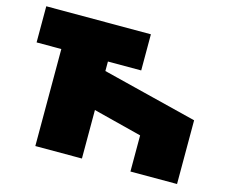

<svg xmlns="http://www.w3.org/2000/svg" viewBox="-99 -837 1162 975"><g transform="rotate(15 482.5 -350.0)"><path d="M660 0V-190L405 -255V0H160V-510H30V-700H580V-510H405V-460L905 -335V0Z"/></g></svg>

Font: Imperial One
Style: Regular
Weight: 400
Designer: Jovanny Lemonad
Foundry: Jovanny Lemonad
Version: Version 1.000